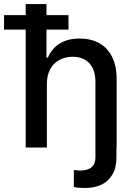

<svg xmlns="http://www.w3.org/2000/svg" viewBox="-63 -727 657 946"><path d="M294.9 -447.3Q257.8 -447.3 229.2 -431.6Q200.7 -416 184.3 -386Q168 -356 168 -314.5V0H63.5V-581.1H-43V-652.3H63.5V-707H166V-652.3H274.4V-581.1H166V-443.4H172.9Q214.4 -537.1 330.1 -537.1Q385.3 -537.1 426 -514.4Q466.8 -491.7 489.3 -446.8Q511.7 -401.9 511.7 -336.9V0H510.7V48.8Q510.7 99.1 490.7 133.1Q470.7 167 436.3 183.1Q401.9 199.2 357.4 199.2Q319.3 199.2 300.8 194.3V110.4Q307.6 111.3 315.9 112.3Q324.2 113.3 330.1 113.3Q407.2 113.3 407.2 48.8V-324.2Q407.2 -382.8 377.4 -415Q347.7 -447.3 294.9 -447.3Z"/></svg>

Font: Pretendard Medium
Style: Regular
Weight: 500
Designer: Base glyphs from Inter by Rasmus Andersson; Hangeul glyphs from Noto Sans CJK(Source Han Sans) by Jang Soo-young and Kan
Foundry: Kil Hyung-jin
Version: Version 1.309